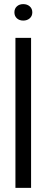

<svg xmlns="http://www.w3.org/2000/svg" viewBox="-20 -913 226 933"><path d="M55 -729H131V0H55ZM50 -853Q50 -871 62 -882Q74 -893 93 -893Q112 -893 124.5 -882Q137 -871 137 -853Q137 -835 124.5 -824Q112 -813 93 -813Q74 -813 62 -824Q50 -835 50 -853Z"/></svg>

Font: Mona Sans Condensed
Style: Regular
Weight: 400
Width: 3
Designer: Deni Anggara
Foundry: GitHub
Version: Version 2.000